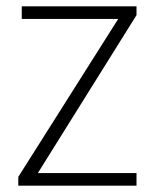

<svg xmlns="http://www.w3.org/2000/svg" viewBox="-20 -589 492 609"><path d="M413 -40V0H38V-28L355 -529H49V-569H413V-541L100 -40Z"/></svg>

Font: Yaldevi ExtraLight
Style: Regular
Weight: 200
Designer: Sol Matas, Rajitha Manaperi, Kosala Senevirathne
Foundry: Mooniak
Version: Version 1.100